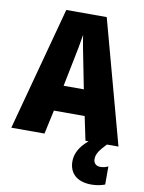

<svg xmlns="http://www.w3.org/2000/svg" viewBox="-101 -785 823 1094"><g transform="rotate(10 310.0 -237.5)"><path d="M429 0H447C393 45 376 89 376 128C376 198 423 240 505 240C539 240 565 233 583 226V121C572 127 556 132 538 132C513 132 498 117 498 94C498 66 511 44 553 0H620L426 -715H192L0 0H192L222 -138H400ZM340 -434 369 -287H252L282 -436C293 -487 305 -551 311 -592C317 -549 330 -483 340 -434Z"/></g></svg>

Font: Noto Sans Khmer Condensed Black
Style: Regular
Weight: 900
Width: 3
Designer: Danh Hong and the Monotype Design Team
Foundry: Monotype Imaging Inc.
Version: Version 2.004